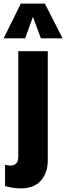

<svg xmlns="http://www.w3.org/2000/svg" viewBox="-37 -861 366 1061"><path d="M78 180Q55 180 33 176.5Q11 173 -9 167V50Q-2 51 5.5 52.5Q13 54 20 54Q34 54 43.5 49Q53 44 58.5 33.5Q64 23 64 5V-578H227V25Q227 93 189.5 136.5Q152 180 78 180ZM-17 -649 78 -841H211L309 -649H189L145 -768L102 -649Z"/></svg>

Font: Oswald
Style: Bold
Weight: 700
Designer: Vernon Adams
Foundry: Vernon Adams
Version: Version 4.103;gftools[0.9.33.dev8+g029e19f]